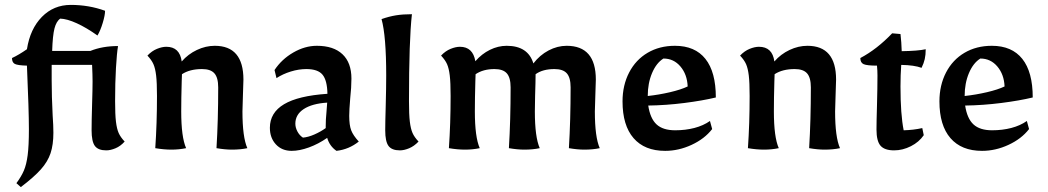

<svg xmlns="http://www.w3.org/2000/svg" viewBox="-20 -605 4280 784"><path d="M47 143Q67 116 77.5 91.5Q88 67 93 28.5Q98 -10 98 -77Q98 -153 90 -337Q52 -338 40.5 -344Q29 -350 29 -368Q57 -381 90 -404Q103 -487 151 -536Q199 -585 269 -585Q343 -585 409 -561Q409 -543 399.5 -511.5Q390 -480 378 -460Q333 -492 293.5 -510Q254 -528 226 -529Q210 -518 202.5 -489Q195 -460 193 -397H349Q398 -417 462 -417Q457 -388 453.5 -327.5Q450 -267 450 -192Q450 -137 453.5 -108Q457 -79 464.5 -62Q472 -45 489 -27Q472 -8 451.5 0.5Q431 9 414 9Q381 9 367.5 -9Q354 -27 354 -73Q354 -110 356 -178Q358 -242 358 -272Q358 -298 356 -340H191V-278Q191 -212 195 -134Q198 -92 198 -63Q198 -14 186.5 20.5Q175 55 147 86.5Q119 118 65 159Z M614 0Q621 -100 621 -213Q621 -268 617.5 -297Q614 -326 606.5 -343Q599 -360 582 -378Q600 -397 621 -405.5Q642 -414 659 -414Q714 -414 722 -354Q748 -384 784 -401Q820 -418 857 -418Q974 -418 974 -280L972 -217L970 -150Q970 -45 990 0Q962 6 927 6Q899 6 864 0Q871 -114 871 -248Q871 -288 855.5 -305.5Q840 -323 805 -323Q755 -323 723 -302L722 -273Q720 -203 720 -150Q720 -45 740 0Q711 6 680 6Q649 6 614 0Z M1082 -83Q1082 -145 1140 -179.5Q1198 -214 1317 -222Q1316 -277 1297 -300Q1278 -323 1231 -323Q1200 -323 1167.5 -313Q1135 -303 1109 -286L1101 -319Q1130 -363 1177.5 -390.5Q1225 -418 1274 -418Q1342 -418 1378.5 -383.5Q1415 -349 1415 -284Q1415 -248 1410 -203Q1406 -155 1406 -132Q1406 -94 1414 -73Q1422 -52 1445 -27Q1405 5 1354 11Q1326 -8 1316 -42Q1280 -17 1241.5 -3Q1203 11 1171 11Q1131 11 1106.5 -15.5Q1082 -42 1082 -83ZM1310 -82V-89Q1310 -118 1313 -146L1316 -186Q1254 -182 1220 -159.5Q1186 -137 1186 -100Q1186 -84 1194.5 -68Q1203 -52 1217 -43Q1239 -45 1264 -56Q1289 -67 1310 -82Z M1553 -73Q1553 -104 1555 -172Q1557 -248 1557 -297Q1557 -458 1538 -527Q1569 -538 1597.5 -542.5Q1626 -547 1662 -547Q1650 -441 1650 -192Q1650 -137 1653.5 -108Q1657 -79 1664.5 -62Q1672 -45 1689 -27Q1671 -8 1650.5 0.5Q1630 9 1613 9Q1580 9 1566.5 -9Q1553 -27 1553 -73Z M1813 0Q1820 -100 1820 -213Q1820 -268 1816.5 -297Q1813 -326 1805.5 -343Q1798 -360 1781 -378Q1799 -397 1820 -405.5Q1841 -414 1858 -414Q1911 -414 1921 -355Q1947 -385 1980.5 -401.5Q2014 -418 2049 -418Q2136 -418 2158 -346Q2184 -380 2220 -399Q2256 -418 2294 -418Q2413 -418 2413 -280L2411 -217L2409 -150Q2409 -45 2429 0Q2401 6 2366 6Q2338 6 2303 0Q2310 -114 2310 -248Q2310 -288 2294.5 -305.5Q2279 -323 2244 -323Q2196 -323 2167 -302Q2167 -274 2165 -214L2164 -150Q2164 -45 2184 0Q2156 6 2121 6Q2093 6 2058 0Q2065 -114 2065 -248Q2065 -288 2049.5 -305.5Q2034 -323 1999 -323Q1953 -323 1922 -302L1921 -273Q1919 -203 1919 -150Q1919 -45 1939 0Q1910 6 1879 6Q1848 6 1813 0Z M2522 -191Q2522 -257 2549 -309Q2576 -361 2624.5 -389.5Q2673 -418 2736 -418Q2818 -418 2860.5 -364.5Q2903 -311 2903 -207Q2849 -194 2774.5 -184.5Q2700 -175 2627 -174Q2635 -121 2661 -97Q2687 -73 2737 -73Q2779 -73 2815.5 -82.5Q2852 -92 2879 -111L2888 -78Q2857 -38 2804 -13.5Q2751 11 2696 11Q2612 11 2567 -41Q2522 -93 2522 -191ZM2788 -252Q2786 -301 2758.5 -333.5Q2731 -366 2689 -366Q2660 -348 2642.5 -306.5Q2625 -265 2625 -213Q2671 -218 2716 -228.5Q2761 -239 2788 -252Z M3034 0Q3041 -100 3041 -213Q3041 -268 3037.5 -297Q3034 -326 3026.5 -343Q3019 -360 3002 -378Q3020 -397 3041 -405.5Q3062 -414 3079 -414Q3134 -414 3142 -354Q3168 -384 3204 -401Q3240 -418 3277 -418Q3394 -418 3394 -280L3392 -217L3390 -150Q3390 -45 3410 0Q3382 6 3347 6Q3319 6 3284 0Q3291 -114 3291 -248Q3291 -288 3275.5 -305.5Q3260 -323 3225 -323Q3175 -323 3143 -302L3142 -273Q3140 -203 3140 -150Q3140 -45 3160 0Q3131 6 3100 6Q3069 6 3034 0Z M3559 -76Q3559 -106 3561 -174Q3563 -248 3563 -297Q3563 -317 3561 -337Q3520 -337 3506.5 -343Q3493 -349 3493 -368Q3561 -404 3623 -469L3657 -466Q3661 -432 3662 -396Q3729 -397 3760 -404Q3760 -381 3756 -363.5Q3752 -346 3743 -328Q3714 -339 3660 -340Q3657 -298 3657 -252Q3657 -138 3670 -73Q3710 -74 3746 -82L3752 -53Q3733 -25 3699.5 -8Q3666 9 3631 9Q3592 9 3575.5 -10Q3559 -29 3559 -76Z M3816 -191Q3816 -257 3843 -309Q3870 -361 3918.5 -389.5Q3967 -418 4030 -418Q4112 -418 4154.5 -364.5Q4197 -311 4197 -207Q4143 -194 4068.5 -184.5Q3994 -175 3921 -174Q3929 -121 3955 -97Q3981 -73 4031 -73Q4073 -73 4109.5 -82.5Q4146 -92 4173 -111L4182 -78Q4151 -38 4098 -13.5Q4045 11 3990 11Q3906 11 3861 -41Q3816 -93 3816 -191ZM4082 -252Q4080 -301 4052.5 -333.5Q4025 -366 3983 -366Q3954 -348 3936.5 -306.5Q3919 -265 3919 -213Q3965 -218 4010 -228.5Q4055 -239 4082 -252Z"/></svg>

Font: Mirza Medium
Style: Regular
Weight: 500
Designer: Arabic design by Kourosh Beigpour, Latin design by Eduardo Tunni, engineering by Lasse Fister
Version: Version 1.0010g